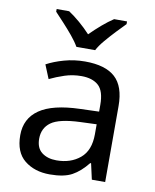

<svg xmlns="http://www.w3.org/2000/svg" viewBox="-86 -832 734 908"><g transform="rotate(10 280.5 -378.0)"><path d="M288 -545Q386 -545 433 -502Q480 -459 480 -365V0H416L399 -76H395Q360 -32 321.5 -11Q283 10 215 10Q142 10 94 -28.5Q46 -67 46 -149Q46 -229 109 -272.5Q172 -316 303 -320L394 -323V-355Q394 -422 365 -448Q336 -474 283 -474Q241 -474 203 -461.5Q165 -449 132 -433L105 -499Q140 -518 188 -531.5Q236 -545 288 -545ZM314 -259Q214 -255 175.5 -227Q137 -199 137 -148Q137 -103 164.5 -82Q192 -61 235 -61Q303 -61 348 -98.5Q393 -136 393 -214V-262ZM235 -606Q222 -629 200 -655.5Q178 -682 154 -708Q130 -734 112 -753V-766H172Q198 -749 226 -725Q254 -701 279 -674Q306 -701 334 -725Q362 -749 388 -766H450V-753Q431 -734 406.5 -708Q382 -682 359.5 -655.5Q337 -629 325 -606Z"/></g></svg>

Font: Noto Sans Wancho
Style: Regular
Weight: 400
Designer: Monotype Design Team
Foundry: Monotype Imaging Inc.
Version: Version 2.001; ttfautohint (v1.8.4.7-5d5b)